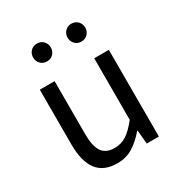

<svg xmlns="http://www.w3.org/2000/svg" viewBox="-166 -803 875 932"><g transform="rotate(-30 272.0 -337.5)"><path d="M224 12Q147 12 111 -36.5Q75 -85 75 -178V-486H158V-189Q158 -121 179.5 -90Q201 -59 249 -59Q287 -59 316.5 -78.5Q346 -98 380 -141V-486H462V0H394L387 -76H384Q350 -36 312 -12Q274 12 224 12ZM175 -587Q153 -587 139 -601.5Q125 -616 125 -637Q125 -658 139 -672.5Q153 -687 175 -687Q196 -687 210 -672.5Q224 -658 224 -637Q224 -616 210 -601.5Q196 -587 175 -587ZM367 -587Q346 -587 332 -601.5Q318 -616 318 -637Q318 -658 332 -672.5Q346 -687 367 -687Q389 -687 403 -672.5Q417 -658 417 -637Q417 -616 403 -601.5Q389 -587 367 -587Z"/></g></svg>

Font: Mada
Style: Regular
Weight: 400
Designer: Khaled Hosny
Version: Version 1.5